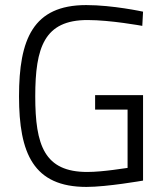

<svg xmlns="http://www.w3.org/2000/svg" viewBox="-20 -727 651 757"><path d="M355 -295H483V-65C478 -65 388 -49 324 -49C155 -49 119 -154 119 -347C119 -541 155 -648 325 -648C416 -648 541 -625 541 -625L544 -681C544 -681 425 -707 320 -707C110 -707 55 -572 55 -347C55 -122 112 10 321 10C402 10 544 -15 544 -15V-352H355Z"/></svg>

Font: TitilliumText22L
Style: 250 wt
Weight: 300
Designer: Campivisivi
Foundry: Campivisivi
Version: 1.000